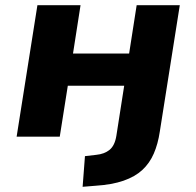

<svg xmlns="http://www.w3.org/2000/svg" viewBox="-20 -526 756 739"><path d="M298 193 307 75 350 70Q382 67 402 50.5Q422 34 428 -4L458 -196H241L210 0H44L124 -506H290L261 -320H477L506 -506H672L595 -19Q588 28 572 65Q556 102 528 128Q500 154 455.5 169.5Q411 185 347 189Z"/></svg>

Font: Nunito Sans 6pt ExtraBold
Style: Italic
Weight: 800
Italic angle: -9°
Version: Version 3.101;gftools[0.9.27]